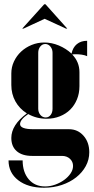

<svg xmlns="http://www.w3.org/2000/svg" viewBox="-20 -704 438 899"><path d="M186 175Q111 175 65.5 140Q20 105 20 47H86Q86 102 114.5 135.5Q143 169 191 169Q215 169 238.5 160.5Q262 152 280.5 138.5Q299 125 310.5 108Q322 91 322 73Q322 53 307.5 39.5Q293 26 270 26H130Q84 26 58.5 4Q33 -18 33 -58Q33 -119 106 -173Q71 -195 52 -229.5Q33 -264 33 -306V-360Q33 -390 45.5 -416.5Q58 -443 79 -462.5Q100 -482 128 -493.5Q156 -505 187 -505Q222 -505 255.5 -491Q289 -477 315 -453Q321 -482 340 -497.5Q359 -513 388 -513V-441Q377 -446 363 -448Q349 -450 337 -450Q332 -450 327.5 -450Q323 -450 318 -449Q352 -414 352 -366V-301Q352 -267 340.5 -239Q329 -211 309 -191Q289 -171 260.5 -159.5Q232 -148 198 -148Q151 -148 112 -170Q74 -144 74 -123Q74 -99 137 -99H303Q344 -99 371 -68.5Q398 -38 398 9Q398 44 381.5 74Q365 104 336.5 126.5Q308 149 269.5 162Q231 175 186 175ZM159 -195Q159 -178 169 -166Q179 -154 194 -154Q208 -154 217 -165.5Q226 -177 226 -195V-457Q226 -474 216 -486Q206 -498 192 -498Q178 -498 168.5 -486Q159 -474 159 -457ZM187 -684H193L295 -570H289L189 -616L90 -570H84Z"/></svg>

Font: Moniqa Black Display
Style: Regular
Weight: 900
Designer: Rajesh Rajput
Foundry: Rajesh Rajput
Version: Version 1.000